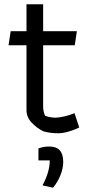

<svg xmlns="http://www.w3.org/2000/svg" viewBox="-20 -616 421 899"><path d="M183 -1Q150 -18 127 -43Q104 -68 104 -101V-404H20L30 -470H104V-596H182V-470H340L330 -404H182V-116Q182 -95 191 -74Q215 -65 240 -65Q256 -65 281.5 -71Q307 -77 329 -86L351 -19Q331 -9 303 -0.5Q275 8 253 8Q216 8 183 -1ZM179 252Q213 189 213 135H160V79Q184 70 210 70Q244 70 260 88Q276 106 276 142Q276 172 263 204.5Q250 237 228 263Z"/></svg>

Font: Athiti Medium
Style: Regular
Weight: 500
Designer: CadsonDemak Team
Foundry: CadsonDemak
Version: Version 1.033